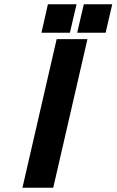

<svg xmlns="http://www.w3.org/2000/svg" viewBox="-20 -878 545 898"><path d="M341 -725 372 -858H505L474 -725ZM85 0 245 -695H389L229 0ZM174 -725 204 -858H338L307 -725Z"/></svg>

Font: Coval
Style: ExtraBold Italic
Weight: 800
Foundry: Context Ltd
Version: Version 001.000